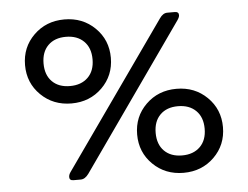

<svg xmlns="http://www.w3.org/2000/svg" viewBox="-51 -774 1095 847"><g transform="rotate(-5 496.5 -350.0)"><path d="M398.5 -391.5Q344 -338 263 -338Q182 -338 127.5 -391.5Q73 -445 73 -524Q73 -603 127.5 -656.5Q182 -710 263 -710Q344 -710 398.5 -656.5Q453 -603 453 -524Q453 -445 398.5 -391.5ZM242 0Q224 0 224 -15Q224 -26 232 -37L684 -678Q699 -700 718 -700H751Q769 -700 769 -685Q769 -676 760 -663L309 -22Q293 0 274 0ZM184 -444Q213 -415 263 -415Q313 -415 342.5 -444Q372 -473 372 -524Q372 -575 342.5 -604Q313 -633 263 -633Q213 -633 184 -604Q155 -575 155 -524Q155 -473 184 -444ZM864.5 -43.5Q810 10 729 10Q648 10 593.5 -43.5Q539 -97 539 -176Q539 -255 593.5 -308.5Q648 -362 729 -362Q810 -362 864.5 -308.5Q919 -255 919 -176Q919 -97 864.5 -43.5ZM650 -96Q679 -67 729 -67Q779 -67 808.5 -96Q838 -125 838 -176Q838 -227 808.5 -256Q779 -285 729 -285Q679 -285 650 -256Q621 -227 621 -176Q621 -125 650 -96Z"/></g></svg>

Font: Solway
Style: Regular
Weight: 400
Designer: Mariya V. Pigoulevskaya
Foundry: The Northern Block Ltd.
Version: Version 1.000;hotconv 1.0.109;makeotfexe 2.5.65596